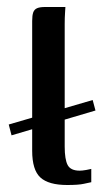

<svg xmlns="http://www.w3.org/2000/svg" viewBox="-20 -525 301 549"><path d="M245 -239 253 -209 13 -138 5 -169ZM172 4Q119 4 95.5 -17.5Q72 -39 72 -94V-465Q72 -481 75 -489.5Q78 -498 86 -501.5Q94 -505 109 -505H167Q167 -503 166 -489Q165 -475 165 -456V-106Q165 -69 173.5 -53Q182 -37 208 -37Q215 -37 226.5 -39Q238 -41 241 -42V-4Q235 -3 220 0.5Q205 4 172 4Z"/></svg>

Font: Genos Thin Medium
Style: Regular
Weight: 500
Version: Version 1.010